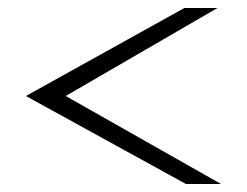

<svg xmlns="http://www.w3.org/2000/svg" viewBox="-20 -572 620 482"><path d="M443 -552H526L145 -331L535 -110H447L45 -331Z"/></svg>

Font: EIisabethische
Style: Book
Weight: 400
Designer: Salychow
Version: Version 1.3